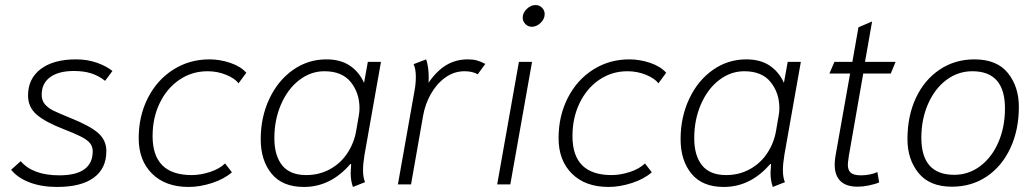

<svg xmlns="http://www.w3.org/2000/svg" viewBox="-20 -730 4102 760"><path d="M24 -58 62 -92Q110 -36 215 -36Q281 -36 314 -60Q347 -84 347 -131Q347 -150 336.5 -163Q326 -176 302 -188.5Q278 -201 229 -220Q159 -247 125 -276.5Q91 -306 91 -352Q91 -419 141.5 -457Q192 -495 281 -495Q326 -495 364 -481.5Q402 -468 425 -449L396 -410Q371 -430 341.5 -439.5Q312 -449 272 -449Q212 -449 178.5 -424.5Q145 -400 145 -355Q145 -332 158 -317Q171 -302 191.5 -292Q212 -282 261 -262Q336 -232 368.5 -203.5Q401 -175 401 -132Q401 -63 351 -26.5Q301 10 206 10Q144 10 97 -8Q50 -26 24 -58Z M529 -183Q529 -271 565.5 -342.5Q602 -414 666 -454.5Q730 -495 809 -495Q851 -495 892 -481Q933 -467 955 -442L924 -400Q911 -419 876 -433.5Q841 -448 802 -448Q740 -448 690.5 -414.5Q641 -381 612.5 -322.5Q584 -264 584 -191Q584 -37 739 -37Q773 -37 810.5 -49Q848 -61 871 -83L898 -48Q867 -21 819 -5.5Q771 10 727 10Q635 10 582 -42.5Q529 -95 529 -183Z M1012 -179Q1012 -266 1046 -338.5Q1080 -411 1139.5 -453Q1199 -495 1272 -495Q1328 -495 1365 -470Q1402 -445 1421 -402L1436 -485H1488L1423 -118Q1417 -82 1417 -57Q1417 -27 1425 -9L1377 10Q1368 -15 1368 -46Q1368 -54 1370 -80L1367 -81Q1289 10 1183 10Q1098 10 1055 -42.5Q1012 -95 1012 -179ZM1390 -213 1400 -271Q1403 -286 1403 -302Q1403 -362 1368.5 -405Q1334 -448 1264 -448Q1210 -448 1164.5 -413Q1119 -378 1092.5 -317Q1066 -256 1066 -183Q1066 -114 1097 -75.5Q1128 -37 1192 -37Q1244 -37 1286.5 -60.5Q1329 -84 1355.5 -124.5Q1382 -165 1390 -213Z M1621 -372Q1626 -398 1626 -426Q1626 -458 1617 -476L1667 -495Q1677 -465 1677 -423Q1677 -409 1676 -402Q1708 -449 1746 -472Q1784 -495 1832 -495Q1852 -495 1867 -491Q1882 -487 1901 -477L1871 -436Q1850 -448 1819 -448Q1777 -448 1742.5 -423Q1708 -398 1685.5 -358Q1663 -318 1655 -273L1607 0H1555Z M2049 -660Q2049 -679 2065 -694.5Q2081 -710 2100 -710Q2115 -710 2125.5 -699.5Q2136 -689 2136 -674Q2136 -655 2120 -639.5Q2104 -624 2085 -624Q2070 -624 2059.5 -635Q2049 -646 2049 -660ZM2034 -485H2086L2000 0H1948Z M2191 -183Q2191 -271 2227.5 -342.5Q2264 -414 2328 -454.5Q2392 -495 2471 -495Q2513 -495 2554 -481Q2595 -467 2617 -442L2586 -400Q2573 -419 2538 -433.5Q2503 -448 2464 -448Q2402 -448 2352.5 -414.5Q2303 -381 2274.5 -322.5Q2246 -264 2246 -191Q2246 -37 2401 -37Q2435 -37 2472.5 -49Q2510 -61 2533 -83L2560 -48Q2529 -21 2481 -5.5Q2433 10 2389 10Q2297 10 2244 -42.5Q2191 -95 2191 -183Z M2674 -179Q2674 -266 2708 -338.5Q2742 -411 2801.5 -453Q2861 -495 2934 -495Q2990 -495 3027 -470Q3064 -445 3083 -402L3098 -485H3150L3085 -118Q3079 -82 3079 -57Q3079 -27 3087 -9L3039 10Q3030 -15 3030 -46Q3030 -54 3032 -80L3029 -81Q2951 10 2845 10Q2760 10 2717 -42.5Q2674 -95 2674 -179ZM3052 -213 3062 -271Q3065 -286 3065 -302Q3065 -362 3030.5 -405Q2996 -448 2926 -448Q2872 -448 2826.5 -413Q2781 -378 2754.5 -317Q2728 -256 2728 -183Q2728 -114 2759 -75.5Q2790 -37 2854 -37Q2906 -37 2948.5 -60.5Q2991 -84 3017.5 -124.5Q3044 -165 3052 -213Z M3284 -78Q3284 -94 3287 -112L3345 -439H3263L3283 -485H3354L3378 -622L3432 -645L3404 -485H3525L3506 -439H3397L3340 -113Q3336 -85 3336 -78Q3336 -56 3348 -46Q3360 -36 3388 -36Q3405 -36 3423 -39.5Q3441 -43 3453 -49L3460 -8Q3444 -1 3419.5 4Q3395 9 3375 9Q3329 9 3306.5 -13.5Q3284 -36 3284 -78Z M3572 -179Q3572 -271 3605.5 -342.5Q3639 -414 3699.5 -454.5Q3760 -495 3837 -495Q3926 -495 3969.5 -441Q4013 -387 4013 -307Q4013 -216 3979.5 -144Q3946 -72 3886 -31.5Q3826 9 3748 9Q3660 9 3616 -45Q3572 -99 3572 -179ZM3958 -301Q3958 -448 3829 -448Q3772 -448 3726 -413.5Q3680 -379 3653.5 -318.5Q3627 -258 3627 -185Q3627 -38 3757 -38Q3814 -38 3860 -72.5Q3906 -107 3932 -167Q3958 -227 3958 -301Z"/></svg>

Font: Niramit ExtraLight
Style: Italic
Weight: 200
Italic angle: -10°
Designer: Katatrad Aksorn Co.,Ltd.
Foundry: Cadson Demak Co.,Ltd.
Version: Version 1.000; ttfautohint (v1.6)